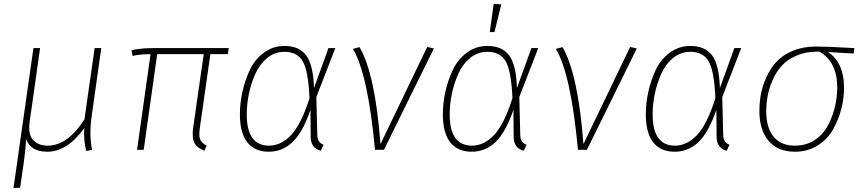

<svg xmlns="http://www.w3.org/2000/svg" viewBox="-20 -766 4409 982"><path d="M449 -173Q435 -75 451 1L421 6Q407 -50 411 -111Q324 10 222 10Q137 10 114 -54Q111 -5 101 70L83 194L49 196L151 -520H185L132 -145Q122 -80 149 -50.5Q176 -21 224 -21Q326 -21 412 -156L464 -520H498Z M1056 -489 1002 -111Q996 -70 1004 -52Q1012 -34 1037 -21L1025 5Q987 -10 974 -36Q961 -62 968 -113L1022 -489H784L715 0H681L750 -489Q696 -489 658 -480L653 -509Q696 -520 764 -520H1150L1145 -489Z M1435 -531Q1509 -531 1545.5 -483.5Q1582 -436 1586 -316L1660 -520H1695L1598 -270L1603 -74Q1604 -36 1635 -26L1621 5Q1569 -8 1569 -67L1568 -205Q1530 -92 1478 -41Q1426 10 1354 10Q1283 10 1245 -38Q1207 -86 1207 -181Q1207 -237 1219.5 -295Q1232 -353 1257.5 -407.5Q1283 -462 1329.5 -496.5Q1376 -531 1435 -531ZM1434 -501Q1385 -501 1346.5 -469.5Q1308 -438 1286 -388.5Q1264 -339 1253 -286Q1242 -233 1242 -181Q1242 -21 1356 -21Q1418 -21 1469.5 -76Q1521 -131 1563 -264Q1557 -402 1529 -451.5Q1501 -501 1434 -501Z M1819 -525Q1899 -387 1926 -29L2165 -526L2199 -518L1944 0H1898Q1862 -387 1785 -516Z M2505 -746 2544 -744 2509 -602H2485ZM2473 -531Q2547 -531 2583.5 -483.5Q2620 -436 2624 -316L2698 -520H2733L2636 -270L2641 -74Q2642 -36 2673 -26L2659 5Q2607 -8 2607 -67L2606 -205Q2568 -92 2516 -41Q2464 10 2392 10Q2321 10 2283 -38Q2245 -86 2245 -181Q2245 -237 2257.5 -295Q2270 -353 2295.5 -407.5Q2321 -462 2367.5 -496.5Q2414 -531 2473 -531ZM2472 -501Q2423 -501 2384.5 -469.5Q2346 -438 2324 -388.5Q2302 -339 2291 -286Q2280 -233 2280 -181Q2280 -21 2394 -21Q2456 -21 2507.5 -76Q2559 -131 2601 -264Q2595 -402 2567 -451.5Q2539 -501 2472 -501Z M2857 -525Q2937 -387 2964 -29L3203 -526L3237 -518L2982 0H2936Q2900 -387 2823 -516Z M3511 -531Q3585 -531 3621.5 -483.5Q3658 -436 3662 -316L3736 -520H3771L3674 -270L3679 -74Q3680 -36 3711 -26L3697 5Q3645 -8 3645 -67L3644 -205Q3606 -92 3554 -41Q3502 10 3430 10Q3359 10 3321 -38Q3283 -86 3283 -181Q3283 -237 3295.5 -295Q3308 -353 3333.5 -407.5Q3359 -462 3405.5 -496.5Q3452 -531 3511 -531ZM3510 -501Q3461 -501 3422.5 -469.5Q3384 -438 3362 -388.5Q3340 -339 3329 -286Q3318 -233 3318 -181Q3318 -21 3432 -21Q3494 -21 3545.5 -76Q3597 -131 3639 -264Q3633 -402 3605 -451.5Q3577 -501 3510 -501Z M4045 10Q3959 10 3911.5 -45Q3864 -100 3864 -198Q3864 -241 3871.5 -283Q3879 -325 3899.5 -370.5Q3920 -416 3951 -450Q3982 -484 4034.5 -506Q4087 -528 4154 -528Q4211 -528 4350 -520L4346 -492L4215 -500Q4297 -445 4297 -317Q4297 -265 4283.5 -211Q4270 -157 4242 -106Q4214 -55 4163 -22.5Q4112 10 4045 10ZM4045 -21Q4105 -21 4149.5 -51.5Q4194 -82 4217.5 -130Q4241 -178 4251.5 -225.5Q4262 -273 4262 -318Q4262 -450 4171 -502H4161Q4101 -502 4053.5 -481.5Q4006 -461 3977.5 -429Q3949 -397 3931 -355Q3913 -313 3906 -274Q3899 -235 3899 -196Q3899 -112 3937 -66.5Q3975 -21 4045 -21Z"/></svg>

Font: Fira Sans UltraLight
Style: Italic
Weight: 200
Italic angle: -8°
Designer: Carrois Corporate & Edenspiekermann AG
Foundry: Carrois Corporate GbR & Edenspiekermann AG
Version: Version 4.203;PS 004.203;hotconv 1.0.88;makeotf.lib2.5.64775